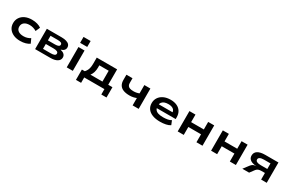

<svg xmlns="http://www.w3.org/2000/svg" viewBox="194 -2353 6183 4098"><g transform="rotate(30 3285.5 -304.5)"><path d="M388 10Q292 10 221.5 -22.5Q151 -55 111.5 -112.5Q72 -170 72 -248Q72 -326 111.5 -385.5Q151 -445 222 -478Q293 -511 389 -511Q462 -511 522 -493.5Q582 -476 620 -447L572 -339Q535 -362 492.5 -375Q450 -388 404 -388Q318 -388 270.5 -350.5Q223 -313 223 -248Q223 -183 270.5 -148Q318 -113 402 -113Q451 -113 492.5 -126Q534 -139 569 -161L619 -52Q579 -24 521 -7Q463 10 388 10Z M757 0V-501H1120Q1190 -501 1239 -486Q1288 -471 1312.5 -442.5Q1337 -414 1337 -372Q1337 -334 1312.5 -306Q1288 -278 1238 -264L1241 -258Q1283 -249 1309 -232Q1335 -215 1347.5 -192Q1360 -169 1360 -140Q1360 -75 1299.5 -37.5Q1239 0 1134 0ZM900 -89H1092Q1149 -89 1179 -103.5Q1209 -118 1209 -149Q1209 -180 1178.5 -194.5Q1148 -209 1093 -209H900ZM900 -298H1075Q1130 -298 1158 -312.5Q1186 -327 1186 -356Q1186 -385 1158.5 -398Q1131 -411 1075 -411H900Z M1522 -596V-742H1697V-596ZM1536 0V-501H1686V0Z M1840 133V-121H1911Q1939 -152 1955.5 -184.5Q1972 -217 1979.5 -259.5Q1987 -302 1987 -360V-501H2489V-121H2593V133H2465V0H1967V133ZM2052 -118H2348V-385H2117V-327Q2117 -266 2100.5 -212Q2084 -158 2052 -118Z M3160 0V-182Q3127 -167 3084.5 -158Q3042 -149 2995 -149Q2900 -149 2838.5 -174.5Q2777 -200 2747.5 -249.5Q2718 -299 2718 -371V-501H2868V-381Q2868 -345 2883.5 -319.5Q2899 -294 2933.5 -282Q2968 -270 3025 -270Q3061 -270 3096 -277Q3131 -284 3160 -296V-501H3309V0Z M3838 10Q3727 10 3648 -21Q3569 -52 3528 -110Q3487 -168 3487 -248Q3487 -324 3525.5 -383Q3564 -442 3636 -476.5Q3708 -511 3808 -511Q3897 -511 3963.5 -480Q4030 -449 4066 -390.5Q4102 -332 4102 -249V-207H3603V-299H3996L3974 -277Q3973 -344 3930 -375Q3887 -406 3809 -406Q3754 -406 3714 -391Q3674 -376 3652 -345.5Q3630 -315 3630 -269V-254Q3630 -204 3652.5 -171Q3675 -138 3723.5 -121.5Q3772 -105 3849 -105Q3908 -105 3959 -114.5Q4010 -124 4045 -147L4086 -46Q4044 -17 3977.5 -3.5Q3911 10 3838 10Z M4271 0V-501H4420V-315H4733V-501H4882V0H4733V-196H4420V0Z M5094 0V-501H5243V-315H5556V-501H5705V0H5556V-196H5243V0Z M5864 0 5966 -134Q5990 -165 6018.5 -180.5Q6047 -196 6088 -196H6096L6091 -197Q6035 -200 5990 -215.5Q5945 -231 5919 -263.5Q5893 -296 5893 -344Q5893 -421 5956.5 -461Q6020 -501 6140 -501H6465V0H6327V-163H6241Q6200 -163 6170 -152.5Q6140 -142 6116 -114L6031 0ZM6168 -262H6328V-399H6168Q6104 -399 6070.5 -381Q6037 -363 6037 -330Q6037 -295 6071 -278.5Q6105 -262 6168 -262Z"/></g></svg>

Font: Nunito Sans 7pt Expanded
Style: Bold
Weight: 700
Width: 7
Designer: Vernon Adams
Foundry: Vernon Adams
Version: Version 3.101;gftools[0.9.27]